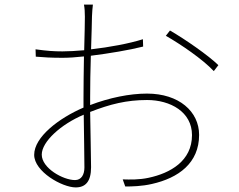

<svg xmlns="http://www.w3.org/2000/svg" viewBox="-20 -805 1040 837"><path d="M385 -785H346C349 -770 350 -751 350 -732C350 -714 349 -655 347 -586C312 -583 279 -581 252 -581C215 -581 186 -583 135 -590L136 -558C169 -555 205 -553 252 -553C278 -553 311 -555 346 -559C345 -497 344 -430 344 -379C344 -365 344 -351 344 -336C237 -290 129 -208 129 -130C129 -57 251 12 310 12C353 12 377 -14 377 -76C377 -129 374 -229 373 -317C460 -351 532 -369 621 -369C723 -369 817 -317 817 -216C817 -103 722 -50 628 -30C587 -21 546 -22 515 -23L526 8C555 8 599 7 642 -3C758 -29 848 -94 848 -217C848 -319 760 -397 621 -397C545 -397 457 -379 373 -347C373 -359 373 -371 373 -382C373 -432 374 -500 376 -562C456 -572 545 -587 604 -602L603 -634C543 -615 456 -599 377 -590C379 -657 381 -715 381 -734C382 -756 383 -768 385 -785ZM721 -672 703 -649C769 -611 862 -548 912 -495L932 -521C889 -563 787 -634 721 -672ZM162 -131C162 -187 245 -263 345 -305C346 -219 348 -124 348 -75C348 -44 335 -20 307 -20C255 -20 162 -72 162 -131Z"/></svg>

Font: Source Han Sans JP ExtraLight
Style: Regular
Weight: 250
Designer: Ryoko NISHIZUKA 西塚涼子 (kana, bopomofo & ideographs); Paul D. Hunt (Latin, Greek & Cyrillic); Sandoll Communications 산돌커뮤니
Foundry: Adobe
Version: Version 2.001;hotconv 1.0.107;makeotfexe 2.5.65593